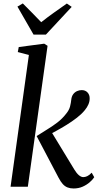

<svg xmlns="http://www.w3.org/2000/svg" viewBox="-20 -1060 563 1090"><path d="M40 0 144 -748 81 -764.5 86.5 -793 231 -812 250 -800 138 0ZM397.5 10Q378.5 10 363.2 4Q348 -2 336 -15.5Q324 -29 312.5 -51L188 -287.5Q221 -309 251 -327.2Q281 -345.5 307.5 -366Q334 -386.5 356 -415Q372.5 -435 377.8 -456Q383 -477 384.5 -493.5Q386.5 -513 395.5 -525Q404.5 -537 417.5 -542.8Q430.5 -548.5 443.5 -548.5Q464.5 -548.5 476.8 -535.2Q489 -522 489 -502.5Q489.5 -485 482 -467.5Q474.5 -450 461 -434Q444 -413 416.8 -391.8Q389.5 -370.5 358.2 -351.2Q327 -332 298.5 -316.5Q270 -301 250 -290.5L265.5 -322L402 -97.5Q415 -76 428 -65.2Q441 -54.5 452.5 -54.5Q463.5 -54.5 475 -59.8Q486.5 -65 500.5 -79.5L515 -54Q506.5 -40.5 489.8 -25.8Q473 -11 449.8 -0.5Q426.5 10 397.5 10ZM170.5 -863.5 79 -1022.5 109.5 -1040.5Q135.5 -1014 161.8 -987.8Q188 -961.5 214 -934Q248 -961 284.5 -987Q321 -1013 359.5 -1040L387 -1021L240.5 -863.5Z"/></svg>

Font: Merriweather 60pt
Style: Italic
Weight: 400
Italic angle: -7.8°
Version: Version 2.101